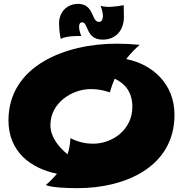

<svg xmlns="http://www.w3.org/2000/svg" viewBox="-20 -942 951 998"><path d="M706 -709C663 -713 624 -715 586 -715C320 -715 24 -600 24 -316C24 -154 139 -67 276 -39C259 -18 240 1 218 20C251 33 324 36 383 36C635 36 887 -77 887 -345C887 -506 773 -608 636 -635C657 -662 680 -686 706 -709ZM668 -387C668 -268 565 -195 463 -195C429 -195 389 -202 346 -224C345 -194 340 -167 331 -140C280 -182 242 -233 242 -292C242 -407 354 -479 452 -479C480 -479 513 -475 551 -462C558 -487 566 -510 576 -533C630 -508 668 -463 668 -387ZM624 -854C624 -884 623 -915 623 -915C585 -908 534 -901 503 -912C512 -888 515 -870 515 -858C515 -844 509 -828 495 -828C453 -828 472 -922 384 -922C322 -920 287 -874 287 -821C287 -774 296 -740 296 -740C325 -755 372 -755 402 -755C394 -777 391 -792 391 -803C391 -815 395 -826 407 -826C441 -826 424 -736 514 -736C581 -736 624 -783 624 -854Z"/></svg>

Font: Shojumaru
Style: Regular
Weight: 400
Designer: Astigmatic (AOETI)
Foundry: Astigmatic (AOETI)
Version: Version 1.000